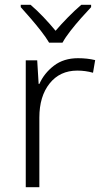

<svg xmlns="http://www.w3.org/2000/svg" viewBox="-20 -785 434 805"><path d="M307 -541Q346 -541 379 -533L370 -480Q338 -489 304 -489Q231 -489 188 -435Q145 -381 145 -292V0H88V-532H136L142 -433H145Q165 -478 206 -509.5Q247 -541 307 -541ZM186 -606Q173 -628 152 -655Q131 -682 108 -708.5Q85 -735 67 -755V-765H108Q135 -742 162.5 -713Q190 -684 213 -656Q237 -684 265.5 -713Q294 -742 321 -765H362V-755Q343 -735 319.5 -708.5Q296 -682 275 -655Q254 -628 242 -606Z"/></svg>

Font: Noto Sans Myanmar Light
Style: Regular
Weight: 300
Designer: Monotype Design Team
Foundry: Monotype Imaging Inc.
Version: Version 2.107; ttfautohint (v1.8.4.7-5d5b)